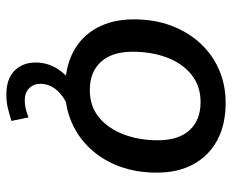

<svg xmlns="http://www.w3.org/2000/svg" viewBox="-83 -454 731 605"><g transform="rotate(90 282.5 -151.5)"><path d="M261 9Q192 9 143 -17Q94 -43 67.5 -92Q41 -141 41 -208Q41 -272 60.5 -324.5Q80 -377 115.5 -416Q151 -455 199 -476Q247 -497 304 -497Q373 -497 422 -470.5Q471 -444 497.5 -395.5Q524 -347 524 -280Q524 -216 504.5 -163Q485 -110 449.5 -71.5Q414 -33 366 -12Q318 9 261 9ZM263 -69Q315 -69 350 -98Q385 -127 403.5 -175.5Q422 -224 422 -283Q422 -349 390 -383.5Q358 -418 302 -418Q251 -418 215.5 -389.5Q180 -361 161.5 -312.5Q143 -264 143 -204Q143 -139 175 -104Q207 -69 263 -69ZM278 194Q229 194 203 168.5Q177 143 177 102Q177 55 208 17.5Q239 -20 286 -39L315 0Q291 10 275 24Q259 38 251.5 54Q244 70 244 86Q244 108 258 122Q272 136 296 136Q310 136 322.5 133Q335 130 350 124L361 178Q342 184 321.5 189Q301 194 278 194Z"/></g></svg>

Font: Nunito Sans 12pt ExtraLight 12pt SemiBold
Style: Italic
Weight: 600
Italic angle: -9°
Version: Version 3.101;gftools[0.9.27]